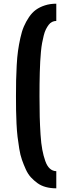

<svg xmlns="http://www.w3.org/2000/svg" viewBox="-20 -838 359 1044"><path d="M286.1 186Q255.9 186 230 179.2Q204.1 172.4 184.1 158Q164.1 143.6 147.9 126Q131.8 108.4 120.1 82.5Q108.4 56.6 99.4 31Q90.3 5.4 84.7 -29.3Q79.1 -64 75.4 -94.5Q71.8 -125 69.8 -165.5Q67.9 -206.1 67.4 -238.5Q66.9 -271 66.9 -314Q66.9 -363.8 67.6 -400.4Q68.4 -437 70.8 -482.4Q73.2 -527.8 77.9 -561Q82.5 -594.2 90.6 -631.1Q98.6 -668 109.9 -694.1Q121.1 -720.2 137.7 -744.9Q154.3 -769.5 175.3 -784.7Q196.3 -799.8 224.4 -808.8Q252.4 -817.9 286.1 -817.9V-724.1Q273.9 -724.1 263.2 -718.8Q252.4 -713.4 244.4 -702.6Q236.3 -691.9 229.5 -678.2Q222.7 -664.6 217.8 -644.8Q212.9 -625 209 -604.5Q205.1 -584 202.6 -556.4Q200.2 -528.8 198.7 -503.2Q197.3 -477.5 196.3 -443.8Q195.3 -410.2 195.1 -380.9Q194.8 -351.6 194.8 -314Q194.8 -249.5 196 -202.9Q197.3 -156.2 200.4 -106.7Q203.6 -57.1 210 -23.9Q216.3 9.3 226.1 37.1Q235.8 64.9 251 78.6Q266.1 92.3 286.1 92.8Z"/></svg>

Font: Oswald Medium
Style: Regular
Weight: 500
Designer: Vernon Adams
Foundry: Vernon Adams
Version: Version 4.103